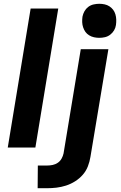

<svg xmlns="http://www.w3.org/2000/svg" viewBox="-20 -780 640 1015"><path d="M21 0 142 -735H288L167 0ZM229 215H179L180 95H230Q244 95 258.5 92Q273 89 285.5 80.5Q298 72 305.5 58.5Q313 45 316 31L407 -520H553L458 50Q454 75 444.5 99.5Q435 124 417.5 144Q400 164 377 178.5Q354 193 329 201Q304 209 279 212Q254 215 229 215ZM505 -580Q491 -580 477 -583Q463 -586 451 -593.5Q439 -601 431.5 -611.5Q424 -622 419.5 -635.5Q415 -649 414.5 -663Q414 -677 416 -692Q419 -707 426.5 -720.5Q434 -734 446.5 -743.5Q459 -753 474.5 -756.5Q490 -760 505 -760Q519 -760 533 -757Q547 -754 558.5 -746.5Q570 -739 578 -728.5Q586 -718 590 -704.5Q594 -691 594.5 -677Q595 -663 593 -648Q591 -633 583 -619.5Q575 -606 562.5 -596.5Q550 -587 535 -583.5Q520 -580 505 -580Z"/></svg>

Font: Iosevka Aile Heavy
Style: Italic
Weight: 900
Italic angle: -9°
Designer: Belleve Invis
Foundry: Belleve Invis
Version: Version 31.1.0; ttfautohint (v1.8.4)